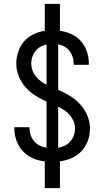

<svg xmlns="http://www.w3.org/2000/svg" viewBox="-20 -863 540 990"><path d="M211 107V-31Q179 -34 149.5 -47Q120 -60 98 -83.5Q76 -107 65 -137.5Q54 -168 54 -200V-207H132V-203Q132 -185 138 -167Q144 -149 156 -135Q168 -121 184.5 -112.5Q201 -104 220 -101V-339Q189 -353 161 -371Q133 -389 111 -414Q89 -439 76.5 -470.5Q64 -502 64 -536Q64 -566 74 -596Q84 -626 104 -649Q124 -672 152.5 -686Q181 -700 211 -704V-843H289V-704Q320 -700 348.5 -687Q377 -674 397.5 -650.5Q418 -627 428 -597Q438 -567 438 -536V-529H360V-533Q360 -551 355 -568Q350 -585 339.5 -599Q329 -613 313.5 -622Q298 -631 280 -634V-400Q312 -386 341.5 -368Q371 -350 394 -324.5Q417 -299 430.5 -266.5Q444 -234 444 -200Q444 -168 433 -137.5Q422 -107 400.5 -84Q379 -61 349.5 -48Q320 -35 289 -31V107ZM220 -426V-633Q203 -630 188 -621.5Q173 -613 162.5 -599.5Q152 -586 146.5 -569.5Q141 -553 141 -536Q141 -518 147 -501Q153 -484 164 -470Q175 -456 189.5 -445Q204 -434 220 -426ZM280 -101Q298 -104 314.5 -112Q331 -120 342.5 -133.5Q354 -147 360.5 -164.5Q367 -182 367 -200Q367 -219 360 -236.5Q353 -254 341 -268.5Q329 -283 313 -294Q297 -305 280 -313Z"/></svg>

Font: Iosevka SS18
Style: Regular
Weight: 400
Monospace: yes
Designer: Belleve Invis
Foundry: Belleve Invis
Version: Version 25.1.1; ttfautohint (v1.8.4)